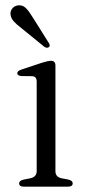

<svg xmlns="http://www.w3.org/2000/svg" viewBox="-20 -697 329 717"><path d="M187 -452.5V-58Q187 -36.5 209 -31.5L235 -26.5Q251.5 -22.5 251.5 -12.5Q251.5 0 233.5 0H68.5Q51.5 0 51.5 -12.5Q51.5 -22 67 -26L94.5 -31.5Q117 -37 117 -58V-392.5Q117 -411 101 -412.5L59.5 -413Q44.5 -414.5 44.5 -423.5Q44.5 -432.5 61 -437.5L137.5 -463Q160 -470 170.5 -470Q187 -470 187 -452.5ZM103 -631 162 -537Q164.5 -533 165.5 -528.8Q166.5 -524.5 163 -521.5Q157 -516 146.5 -521.5L58 -593.5Q42 -605.5 31.8 -616.8Q21.5 -628 19.5 -641.5Q17.5 -654 25.2 -664.5Q33 -675 47.5 -677Q65 -679 77.2 -666.2Q89.5 -653.5 103 -631Z"/></svg>

Font: Fraunces 9pt Light
Style: Regular
Weight: 300
Version: Version 1.000;[0bf87f6ff]